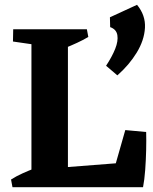

<svg xmlns="http://www.w3.org/2000/svg" viewBox="-20 -780 636 800"><path d="M111 0V-658H263V0ZM32 0 26 -32Q48 -46 73.5 -57.5Q99 -69 125 -79L126 0ZM162 0 237 -82 558 -107 575 0ZM576 0 441 -24 502 -238 589 -230Q590 -197 589 -155Q588 -113 585 -72Q582 -31 576 0ZM172 -587 34 -607 35 -658H175ZM249 -579 248 -658H342L348 -626Q326 -613 301 -601.5Q276 -590 249 -579ZM469 -466 422 -506Q447 -544 460 -576.5Q473 -609 469 -633.5Q465 -658 439 -667L438 -708L551 -760Q587 -716 584 -664Q581 -612 549.5 -560.5Q518 -509 469 -466Z"/></svg>

Font: Eczar SemiBold
Style: Regular
Weight: 600
Designer: Vaibhav Singh
Foundry: Rosetta Type Foundry
Version: Version 2.000